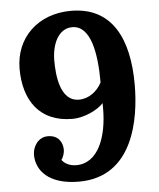

<svg xmlns="http://www.w3.org/2000/svg" viewBox="-52 -761 681 823"><g transform="rotate(-5 288.0 -350.0)"><path d="M285.6 -334C202.6 -334 194.3 -450.2 194.3 -510.3C194.3 -579.1 222.7 -646 283.2 -646C361.8 -646 383.8 -528.3 383.8 -399.9C365.7 -363.8 329.1 -334 285.6 -334ZM72.3 -115.2C72.3 -48.8 123.5 16.1 254.9 16.1C488.8 16.1 528.8 -229.5 528.8 -377.9C528.8 -573.2 461.9 -716.3 283.7 -716.3C141.1 -716.3 43 -621.1 43 -487.3C43 -352.5 108.9 -254.4 250 -254.4C302.2 -254.4 360.8 -283.2 384.3 -310.5C384.8 -306.6 384.8 -302.7 384.8 -298.8V-287.1C384.8 -167 344.7 -55.2 249.5 -55.2C219.7 -55.2 197.8 -68.4 187.5 -83.5C196.8 -94.2 201.7 -114.3 201.7 -126C201.7 -152.8 187.5 -189.5 138.2 -189.5C97.2 -189.5 72.3 -150.9 72.3 -115.2Z"/></g></svg>

Font: Parastoo
Style: Bold
Weight: 700
Foundry: Saber Rastikerdar (saber.rastikerdar@gmail.com)
Version: Version 2.0.1